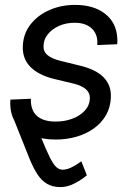

<svg xmlns="http://www.w3.org/2000/svg" viewBox="-20 -553 538 777"><path d="M92.8 -128.9Q126 -46.4 147 5.1Q168 56.6 182.1 84.7Q196.3 112.8 208 123.3Q219.7 133.8 233.9 133.8Q253.4 133.3 274.4 121.8Q295.4 110.4 309.1 99.6L331.5 156.2Q313.5 172.4 283.2 188.5Q252.9 204.6 224.1 204.1Q192.9 204.1 170.4 190.9Q147.9 177.7 131.3 152.1Q114.7 126.5 100.1 90.8L27.8 -90.3ZM205.6 11.7Q152.8 11.7 111.6 -4.2Q70.3 -20 46.6 -51.8Q22.9 -83.5 21.5 -130.9Q21.5 -135.7 21.7 -140.4Q22 -145 22 -149.9L105 -153.3Q103.5 -107.4 129.2 -84.2Q154.8 -61 205.6 -61Q242.2 -61 273.2 -72.8Q304.2 -84.5 323.5 -105.7Q342.8 -127 343.8 -154.8Q344.2 -177.7 327.4 -192.1Q310.5 -206.5 278.8 -214.4L197.3 -233.9Q133.8 -250 102.1 -283.2Q70.3 -316.4 72.3 -366.2Q74.2 -416.5 103.5 -454.1Q132.8 -491.7 180.4 -512.5Q228 -533.2 283.7 -533.2Q359.9 -533.2 405.8 -496.8Q451.7 -460.4 454.6 -397.9Q455.1 -392.1 455.1 -386.2Q455.1 -380.4 454.1 -374L373.5 -370.6Q377.4 -411.6 352.8 -436.3Q328.1 -460.9 282.2 -460.9Q247.1 -460.9 218.8 -448.2Q190.4 -435.5 173.6 -414.3Q156.7 -393.1 156.2 -368.2Q154.8 -344.2 172.4 -329.8Q189.9 -315.4 225.1 -306.6L304.7 -287.1Q369.1 -271.5 399.9 -239.5Q430.7 -207.5 428.7 -159.2Q427.2 -119.1 409.2 -87.4Q391.1 -55.7 360.1 -33.4Q329.1 -11.2 289.6 0.2Q250 11.7 205.6 11.7Z"/></svg>

Font: Inter 28pt
Style: Italic
Weight: 400
Italic angle: -9.3988°
Designer: Rasmus Andersson
Foundry: rsms
Version: Version 4.001;git-66647c0bb